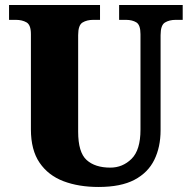

<svg xmlns="http://www.w3.org/2000/svg" viewBox="-20 -734 762 764"><path d="M372 10Q293 10 232.5 -13Q172 -36 137.5 -86.5Q103 -137 103 -219V-598Q103 -635 85.5 -645Q68 -655 43 -655H16V-714H378V-655H351Q326 -655 308.5 -644.5Q291 -634 291 -594V-210Q291 -128 324.5 -97.5Q358 -67 419 -67Q468 -67 503.5 -102Q539 -137 539 -218V-598Q539 -635 522.5 -645Q506 -655 481 -655H454V-714H707V-655H679Q654 -655 636.5 -644.5Q619 -634 619 -594V-216Q619 -149 594 -98Q569 -47 515 -18.5Q461 10 372 10Z"/></svg>

Font: Noto Serif Thai SemiCondensed Black
Style: Regular
Weight: 900
Width: 4
Designer: Monotype Design Team
Foundry: Monotype Imaging Inc.
Version: Version 2.002; ttfautohint (v1.8.4.7-5d5b)